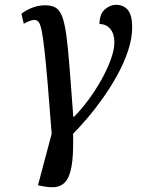

<svg xmlns="http://www.w3.org/2000/svg" viewBox="-20 -561 588 799"><path d="M164 215 138 210 200 -23 283 -40Q286 32 283 84Q280 136 268 168Q256 200 231 211.5Q206 223 164 215ZM69 -504Q94 -522 118.5 -530.5Q143 -539 168 -539Q194 -539 211 -529.5Q228 -520 238.5 -493Q249 -466 256 -414.5Q263 -363 269.5 -280Q276 -197 285 -75H288Q318 -105 348 -145.5Q378 -186 402.5 -230Q427 -274 441.5 -314.5Q456 -355 456 -385Q456 -420 439 -440.5Q422 -461 394 -461Q394 -502 416 -521.5Q438 -541 462 -541Q494 -541 512 -519.5Q530 -498 530 -448Q530 -401 513 -350Q496 -299 468.5 -249Q441 -199 408 -152.5Q375 -106 341.5 -67Q308 -28 281 -1L196 8Q186 -124 178.5 -212Q171 -300 165 -353Q159 -406 153.5 -433Q148 -460 141 -469Q134 -478 124 -478Q114 -478 103.5 -474Q93 -470 79 -462Z"/></svg>

Font: Noto Serif
Style: Italic
Weight: 400
Italic angle: -12°
Designer: Monotype Design Team
Foundry: Monotype Imaging Inc.
Version: Version 2.013